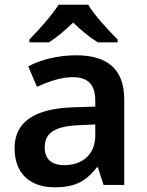

<svg xmlns="http://www.w3.org/2000/svg" viewBox="-20 -786 623 816"><path d="M355 -766H229C201 -721 142 -656 105 -618V-606H188C223 -628 255 -656 291 -690C326 -656 361 -627 396 -606H480V-618C443 -655 381 -721 355 -766ZM305 -551C224 -551 153 -532 100 -504L137 -417C185 -439 238 -458 289 -458C349 -458 385 -432 385 -357V-333L293 -330C125 -325 42 -267 42 -156C42 -43 114 10 211 10C302 10 345 -16 392 -75H396L420 0H508V-364C508 -490 438 -551 305 -551ZM318 -254 385 -257V-210C385 -127 327 -84 253 -84C203 -84 170 -107 170 -159C170 -217 206 -250 318 -254Z"/></svg>

Font: Noto Sans Syriac SemiBold
Style: Regular
Weight: 600
Designer: Patrick Giasson and the Monotype Design Team
Foundry: Monotype Imaging Inc.
Version: Version 3.000